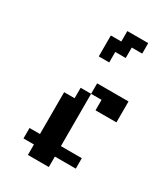

<svg xmlns="http://www.w3.org/2000/svg" viewBox="-160 -688 653 757"><g transform="rotate(30 166.5 -309.5)"><path d="M95.2 -95.2H142.9V-47.6H95.2ZM47.6 -95.2H95.2V-47.6H47.6ZM142.9 -95.2H190.5V-47.6H142.9ZM95.2 -47.6H142.9V0H95.2ZM142.9 -47.6H190.5V0H142.9ZM95.2 -142.9H142.9V-95.2H95.2ZM142.9 -142.9H190.5V-95.2H142.9ZM142.9 -190.5H190.5V-142.9H142.9ZM142.9 -238.1H190.5V-190.5H142.9ZM95.2 -238.1H142.9V-190.5H95.2ZM95.2 -190.5H142.9V-142.9H95.2ZM142.9 -285.7H190.5V-238.1H142.9ZM285.7 -333.3H333.3V-285.7H285.7ZM238.1 -333.3H285.7V-285.7H238.1ZM190.5 -95.2H238.1V-47.6H190.5ZM190.5 -381H238.1V-333.3H190.5ZM238.1 -381H285.7V-333.3H238.1ZM285.7 -381H333.3V-333.3H285.7ZM142.9 -333.3H190.5V-285.7H142.9ZM95.2 -285.7H142.9V-238.1H95.2ZM238.1 -95.2H285.7V-47.6H238.1ZM142.9 -523.8H190.5V-476.2H142.9ZM190.5 -571.4H238.1V-523.8H190.5ZM142.9 -571.4H190.5V-523.8H142.9ZM190.5 -619H238.1V-571.4H190.5ZM238.1 -619H285.7V-571.4H238.1Z"/></g></svg>

Font: Jacquard 12
Style: Regular
Weight: 400
Designer: Sarah Cadigan-Fried
Version: Version 1.000; ttfautohint (v1.8.4.7-5d5b)